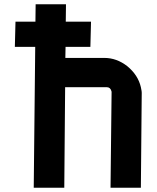

<svg xmlns="http://www.w3.org/2000/svg" viewBox="-20 -885 739 905"><path d="M147 -783 148 -865H291L290 -783H409L406 -664H289L288 -612H472Q530 -612 580 -573Q631 -531 644 -474Q649 -455 648 -439L644 0H501L506 -452L505 -456Q500 -474 483 -474H287L283 0H139L146 -664H50L53 -783Z"/></svg>

Font: Covid19
Style: Regular
Weight: 400
Designer: Peter Wiegel
Foundry: (c) CAT - Ing. Peter Wiegel.  for Rudolf Maass + Partner GmbH
Version: Version 001.000